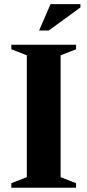

<svg xmlns="http://www.w3.org/2000/svg" viewBox="-20 -886 412 906"><path d="M339 -21.5V0H33.5V-21.5L106.5 -50V-625L33.5 -653.5V-675H339V-653.5L266 -625V-50ZM164.5 -742 218.5 -866.5H359.5V-851L210 -742Z"/></svg>

Font: Newsreader 24pt
Style: Bold
Weight: 700
Designer: Hugues Gentile
Foundry: Production Type
Version: Version 1.003